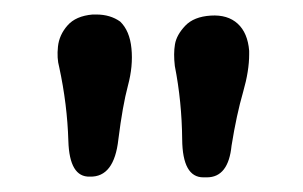

<svg xmlns="http://www.w3.org/2000/svg" viewBox="-20 -796 420 266"><path d="M108.4 -775.9H113.3Q132.8 -775.9 146.5 -766.1Q159.7 -753.4 162.1 -729Q164.6 -704.6 157.2 -677.2Q149.9 -649.9 144 -603Q138.2 -550.3 104.5 -551.3Q104.5 -555.2 104.5 -551.3Q76.2 -550.3 74.7 -600.8Q73.2 -651.4 62 -703.1Q58.6 -715.3 60.3 -731.4Q62 -747.6 73.5 -760.7Q85 -773.9 108.4 -775.9ZM325.2 -725.6V-720.7Q325.2 -697.8 316.9 -668.9Q307.6 -636.7 300.8 -594.2Q296.4 -550.3 266.6 -550.3Q261.7 -550.3 261.7 -550.3Q232.9 -550.3 232.4 -602.8Q231.9 -655.3 222.2 -704.6Q220.2 -721.7 222.4 -734.6Q224.6 -747.6 236.6 -760.3Q248.5 -772.9 272 -774.4Q295.4 -775.9 309.3 -763.2Q323.2 -750.5 325.2 -725.6Z"/></svg>

Font: Myanmar Kalay
Style: Regular
Weight: 400
Designer: Khon Soe Zaw Thu
Foundry: PaOh Unicode khonsoezawthu@gmail.com and @hotmail.com
Version: Version 1.20 December 6, 2016